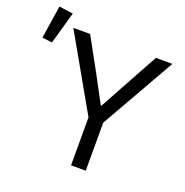

<svg xmlns="http://www.w3.org/2000/svg" viewBox="-258 -905 996 1031"><g transform="rotate(20 239.5 -390.0)"><path d="M258 0V-274L17 -698H113L213 -516L298 -357H302L389 -516L489 -698H583L342 -274V0ZM-121 -592 -92 -780 -12 -769 -64 -585Z"/></g></svg>

Font: iA Writer Duo V
Style: Regular
Weight: 400
Designer: Mike Abbink, Paul van der Laan, Pieter van Rosmalen, Oliver Reichenstein
Foundry: Information Architects Inc.
Version: Version 2.000